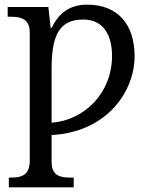

<svg xmlns="http://www.w3.org/2000/svg" viewBox="-20 -566 654 826"><path d="M18 240H297V198H283C239 198 202 190 202 131V15C440 2 559 -172 559 -324C559 -461 487 -546 355 -546C277 -546 232 -507 202 -446H198L188 -536H13V-494H26C70 -494 108 -485 108 -426V126C108 189 71 198 26 198H18ZM202 -38V-269C202 -413 234 -482 338 -482C427 -482 462 -412 462 -326C462 -166 344 -49 202 -38Z"/></svg>

Font: Noto Serif Thai
Style: Regular
Weight: 400
Designer: Monotype Design Team
Foundry: Monotype Imaging Inc.
Version: Version 1.901